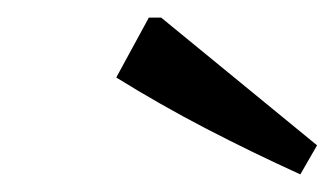

<svg xmlns="http://www.w3.org/2000/svg" viewBox="-20 -753 380 218"><path d="M321 -555Q266 -580 214 -607Q162 -634 112 -665L149 -733H163L340 -588Z"/></svg>

Font: Piazzolla Medium
Style: Italic
Weight: 500
Italic angle: -11.3°
Designer: Juan Pablo del Peral
Foundry: Huerta Tipografica
Version: Version 1.330